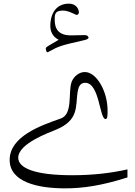

<svg xmlns="http://www.w3.org/2000/svg" viewBox="-20 -854 740 1053"><path d="M243 -568C304 -602 312 -604 447 -635C457 -637 469 -644 465 -650L464 -652C457 -665 439 -661 424 -661C406 -661 380 -660 368 -660C280 -660 280 -723 280 -751C280 -784 288 -796 328 -796C356 -796 396 -772 400 -772C407 -772 415 -779 412 -792C410 -807 396 -834 358 -834C294 -834 256 -787 256 -711C256 -679 271 -651 302 -636L248 -604C237 -598 231 -592 231 -589C231 -583 233 -576 235 -572C236 -568 239 -567 243 -568ZM337 179C432 179 535 165 679 119V75C595 94 495 107 376 107C168 107 80 67 80 11C80 -67 250 -127 288 -143C413 -195 394 -270 405 -345C409 -373 417 -400 447 -400C527 -400 525 -201 559 -201C570 -201 570 -222 570 -248C570 -353 510 -459 445 -459C413 -459 384 -434 373 -405C352 -349 382 -228 313 -204C201 -165 33 -105 33 23C33 145 188 179 337 179Z"/></svg>

Font: Kawkab Mono Light
Style: Regular
Weight: 300
Monospace: yes
Designer: Abdullah Arif
Foundry: Abdullah Arif
Version: Version 1.000;PS 000.500;hotconv 1.0.88;makeotf.lib2.5.64775